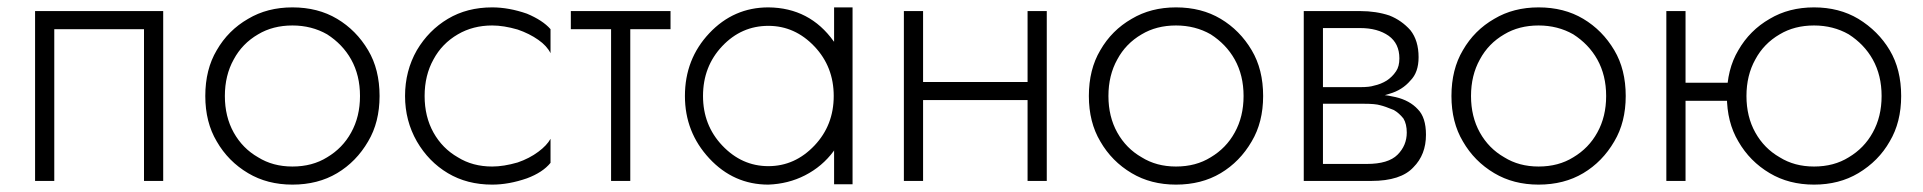

<svg xmlns="http://www.w3.org/2000/svg" viewBox="-20 -490 5208 520"><path d="M127 -411H370V0H422V-460H75V0H127Z M536 -230Q536 -159 567 -107Q598 -53 652 -21Q704 10 772 10Q841 10 893 -21Q945 -52 977 -107Q1008 -159 1008 -230Q1008 -302 977 -354Q945 -408 893 -439Q841 -470 772 -470Q704 -470 652 -439Q598 -408 567 -354Q536 -302 536 -230ZM613 -131Q589 -174 589 -230Q589 -286 613 -329Q636 -372 679 -397Q719 -421 772 -421Q824 -421 866 -397Q908 -370 931 -329Q955 -286 955 -230Q955 -174 931 -131Q908 -89 866 -64Q826 -39 772 -39Q719 -39 679 -64Q637 -88 613 -131Z M1154 -131Q1130 -174 1130 -230Q1130 -286 1154 -329Q1177 -372 1220 -397Q1261 -421 1313 -421Q1344 -421 1382 -410Q1414 -399 1438 -382Q1461 -366 1471 -346V-411Q1450 -435 1407 -453Q1358 -470 1313 -470Q1245 -470 1193 -439Q1141 -408 1109 -354Q1077 -298 1077 -230Q1077 -163 1109 -107Q1141 -52 1193 -21Q1245 10 1313 10Q1358 10 1407 -7Q1450 -23 1471 -49V-114Q1461 -96 1438 -79Q1414 -61 1382 -50Q1344 -39 1313 -39Q1260 -39 1220 -64Q1178 -88 1154 -131Z M1526 -460V-411H1796V-460ZM1635 -446V0H1687V-446Z M2238 -81 2239 -83V9H2289V-470H2239V-377L2238 -378Q2173 -469 2061 -470Q1967 -470 1901 -400Q1835 -330 1835 -230Q1835 -132 1901 -61Q1967 10 2061 10Q2115 8 2160 -15Q2207 -39 2238 -81ZM2186 -96Q2133 -40 2061 -40Q1989 -40 1936 -96Q1884 -151 1884 -230Q1884 -310 1936 -365Q1988 -420 2061 -420Q2133 -420 2186 -364Q2238 -309 2238 -230Q2238 -151 2186 -96Z M2459 -219H2795V-268H2459ZM2763 -460V0H2815V-460ZM2428 -460V0H2480V-460Z M2929 -230Q2929 -159 2960 -107Q2991 -53 3045 -21Q3097 10 3165 10Q3234 10 3286 -21Q3338 -52 3370 -107Q3401 -159 3401 -230Q3401 -302 3370 -354Q3338 -408 3286 -439Q3234 -470 3165 -470Q3097 -470 3045 -439Q2991 -408 2960 -354Q2929 -302 2929 -230ZM3006 -131Q2982 -174 2982 -230Q2982 -286 3006 -329Q3029 -372 3072 -397Q3112 -421 3165 -421Q3217 -421 3259 -397Q3301 -370 3324 -329Q3348 -286 3348 -230Q3348 -174 3324 -131Q3301 -89 3259 -64Q3219 -39 3165 -39Q3112 -39 3072 -64Q3030 -88 3006 -131Z M3674 -236H3541V-209H3674Q3705 -209 3718 -205Q3731 -202 3755 -192Q3769 -184 3781 -169Q3790 -154 3790 -131Q3790 -96 3765 -71Q3740 -46 3682 -46H3541V0H3694Q3774 0 3808 -37Q3842 -71 3842 -125Q3842 -172 3820 -194Q3798 -218 3760 -227Q3722 -236 3674 -236ZM3664 -254H3541V-224H3664Q3707 -224 3743 -236Q3778 -246 3800 -272Q3822 -294 3822 -335Q3822 -380 3800 -408Q3776 -435 3743 -448Q3707 -460 3664 -460H3541V-414H3664Q3711 -414 3741 -393Q3770 -372 3770 -332Q3770 -310 3761 -297Q3751 -282 3736 -272Q3720 -262 3701 -258Q3689 -254 3664 -254ZM3511 -460V0H3563V-460Z M3911 -230Q3911 -159 3942 -107Q3973 -53 4027 -21Q4079 10 4147 10Q4216 10 4268 -21Q4320 -52 4352 -107Q4383 -159 4383 -230Q4383 -302 4352 -354Q4320 -408 4268 -439Q4216 -470 4147 -470Q4079 -470 4027 -439Q3973 -408 3942 -354Q3911 -302 3911 -230ZM3988 -131Q3964 -174 3964 -230Q3964 -286 3988 -329Q4011 -372 4054 -397Q4094 -421 4147 -421Q4199 -421 4241 -397Q4283 -370 4306 -329Q4330 -286 4330 -230Q4330 -174 4306 -131Q4283 -89 4241 -64Q4201 -39 4147 -39Q4094 -39 4054 -64Q4012 -88 3988 -131Z M4524 -217H4694V-266H4524ZM4493 -460V0H4545V-460ZM4657 -230Q4657 -159 4688 -107Q4719 -53 4773 -21Q4825 10 4893 10Q4961 10 5013 -21Q5068 -54 5098 -107Q5129 -159 5129 -230Q5129 -302 5098 -354Q5067 -406 5013 -439Q4961 -470 4893 -470Q4825 -470 4773 -439Q4719 -408 4688 -354Q4657 -302 4657 -230ZM4734 -131Q4710 -174 4710 -230Q4710 -286 4734 -329Q4757 -372 4800 -397Q4840 -421 4893 -421Q4945 -421 4987 -397Q5029 -370 5052 -329Q5076 -286 5076 -230Q5076 -174 5052 -131Q5029 -89 4987 -64Q4947 -39 4893 -39Q4840 -39 4800 -64Q4758 -88 4734 -131Z"/></svg>

Font: NM-font
Style: Light
Weight: 500
Designer: ""
Foundry: ""
Version: ""